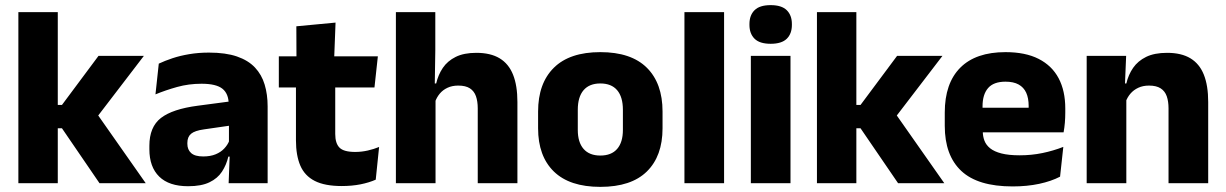

<svg xmlns="http://www.w3.org/2000/svg" viewBox="-20 -707 4730 741"><path d="M364 0 219 -212.1H179.2V-302.1H219.2L360.2 -491.4H535.3L348.4 -247.3V-276.5L542.4 0ZM50.9 0V-660.3H203V0Z M862.4 0 867.1 -123 863.6 -130.7V-284L862.7 -303.9Q862.7 -345.1 838.5 -364.5Q814.3 -383.8 757.8 -383.8Q708.3 -383.8 663.8 -371.4Q619.3 -359 580 -342.8L592.8 -461.4Q616.3 -472.5 645.7 -482.3Q675.2 -492.1 710.6 -498Q745.9 -504 786.4 -504Q851 -504 894.6 -489Q938.1 -474 964 -446.4Q990 -418.8 1001.4 -380.6Q1012.9 -342.5 1012.9 -296.4V0ZM706 11.7Q632.4 11.7 594.5 -25.4Q556.5 -62.6 556.5 -131V-144.3Q556.5 -217.1 601.1 -251.7Q645.8 -286.3 743.3 -299L875.3 -316.5L884.3 -224.6L767.3 -207.7Q731.8 -202.8 717.5 -190.8Q703.1 -178.8 703.1 -155.4V-151.8Q703.1 -129.5 717.6 -116.4Q732.1 -103.2 764.1 -103.2Q792 -103.2 812.1 -111.5Q832.3 -119.8 845.4 -133.8Q858.6 -147.7 865.1 -164.4L886.6 -102.7H861.3Q853.6 -70.3 836.7 -44.5Q819.8 -18.6 788.4 -3.5Q757.1 11.7 706 11.7Z M1299 11Q1233.5 11 1194.7 -8.8Q1155.9 -28.6 1139 -68Q1122.2 -107.4 1122.2 -165.5V-440.1H1273.8V-189.9Q1273.8 -153.9 1290.2 -137.3Q1306.5 -120.6 1350.8 -120.6Q1375.6 -120.6 1399.5 -126.1Q1423.4 -131.6 1443.1 -139.8L1430.1 -13.6Q1404.7 -2.3 1371.4 4.4Q1338.2 11 1299 11ZM1056.1 -369.5V-489.6H1438.3L1425.2 -369.5ZM1124.2 -478.7 1123.7 -605.5 1275 -619.8 1269.6 -478.7Z M1823.8 0V-288.8Q1823.8 -315.9 1816.9 -335.6Q1809.9 -355.4 1793.6 -366Q1777.3 -376.7 1748.5 -376.7Q1724.9 -376.7 1706.9 -368.2Q1689 -359.8 1677.2 -345.6Q1665.4 -331.4 1659.1 -313.5L1628.1 -385H1663.4Q1671.2 -418.5 1689.1 -445.1Q1707.1 -471.7 1738.7 -487.4Q1770.3 -503.1 1818.4 -503.1Q1873.4 -503.1 1908.4 -481.9Q1943.4 -460.7 1960.1 -418.7Q1976.9 -376.6 1976.9 -313.3V0ZM1507.9 0V-660.3H1660V-513.3L1657.5 -351.4L1660.9 -339.5V0Z M2296.9 14.2Q2178.2 14.2 2117.4 -45.2Q2056.7 -104.6 2056.7 -211.9V-276.5Q2056.7 -385.4 2117.6 -445.6Q2178.5 -505.8 2296.9 -505.8Q2415.7 -505.8 2476.4 -445.6Q2537 -385.4 2537 -276.5V-211.9Q2537 -104.6 2476.5 -45.2Q2416.1 14.2 2296.9 14.2ZM2296.9 -106.7Q2339.7 -106.7 2361.8 -132.3Q2384 -157.9 2384 -205.5V-283.2Q2384 -332.8 2361.8 -358.9Q2339.7 -384.9 2296.9 -384.9Q2254.5 -384.9 2232.2 -358.9Q2209.9 -332.8 2209.9 -283.2V-205.5Q2209.9 -157.9 2232.2 -132.3Q2254.5 -106.7 2296.9 -106.7Z M2621.5 0V-660.3H2774.5V0Z M2877.8 0V-491.4H3030.8V0ZM2954.3 -538Q2911.7 -538 2892.1 -557.6Q2872.4 -577.3 2872.4 -610.9V-614.3Q2872.4 -648 2892.1 -667.6Q2911.7 -687.2 2954.3 -687.2Q2996.6 -687.2 3016.4 -667.6Q3036.2 -648 3036.2 -614.3V-610.9Q3036.2 -576.8 3016.4 -557.4Q2996.6 -538 2954.3 -538Z M3446 0 3301 -212.1H3261.2V-302.1H3301.2L3442.2 -491.4H3617.3L3430.4 -247.3V-276.5L3624.4 0ZM3132.9 0V-660.3H3285V0Z M3888 12.5Q3753.9 12.5 3690.1 -47.2Q3626.2 -107 3626.2 -221.4V-272.5Q3626.2 -385.7 3686.1 -445.8Q3745.9 -505.8 3860.7 -505.8Q3937.5 -505.8 3988.6 -479.7Q4039.8 -453.6 4065.6 -405.1Q4091.3 -356.5 4091.3 -288.5V-272.1Q4091.3 -253 4089.7 -233.3Q4088 -213.5 4084.8 -196.4H3947.1Q3948.8 -225.6 3949.4 -251.4Q3950 -277.2 3950 -297.9Q3950 -328.3 3940.5 -349.2Q3930.9 -370 3911.2 -380.9Q3891.5 -391.8 3860.7 -391.8Q3814.7 -391.8 3793.4 -367.1Q3772 -342.4 3772 -296.9V-252L3772.9 -235.3V-200.5Q3772.9 -181.3 3779.2 -164.4Q3785.5 -147.5 3801.3 -134.7Q3817.2 -121.9 3844.9 -114.8Q3872.7 -107.6 3915.6 -107.6Q3960.9 -107.6 4003 -116.3Q4045.1 -125 4083.7 -140.1L4071.2 -25.2Q4037.2 -7.5 3990.6 2.5Q3944.1 12.5 3888 12.5ZM3707.2 -196.4V-291.2H4054V-196.4Z M4489.8 0V-288.8Q4489.8 -315.9 4482.9 -335.6Q4475.9 -355.4 4459.4 -366Q4442.9 -376.7 4414.5 -376.7Q4390.9 -376.7 4372.9 -368.2Q4354.9 -359.8 4342.8 -345.6Q4330.7 -331.4 4324.4 -313.5L4300.8 -385H4327Q4334.8 -418.5 4353.1 -445.1Q4371.4 -471.7 4403.3 -487.4Q4435.3 -503.1 4484.4 -503.1Q4539.4 -503.1 4574.4 -481.9Q4609.4 -460.7 4626.1 -418.7Q4642.9 -376.6 4642.9 -313.3V0ZM4173.9 0V-491.4H4326.2L4321.1 -368.6L4326.9 -354.2V0Z"/></svg>

Font: Anek Latin Medium
Style: Regular
Weight: 500
Designer: Yesha Goshar
Foundry: Ek Type
Version: Version 1.003